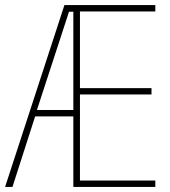

<svg xmlns="http://www.w3.org/2000/svg" viewBox="-20 -800 668 754"><path d="M590 -66V-91H294V-429H575V-454H294V-755H590V-780H233L0 -66H29L118 -343H268V-66ZM125 -368 251 -754H268V-368Z"/></svg>

Font: Noto Sans Malayalam UI Condensed Thin
Style: Regular
Weight: 100
Width: 3
Designer: Jelle Bosma - Monotype Design Team
Foundry: Monotype Imaging Inc.
Version: Version 2.104